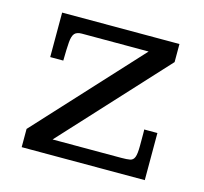

<svg xmlns="http://www.w3.org/2000/svg" viewBox="-73 -516 633 596"><g transform="rotate(15 244.0 -218.0)"><path d="M43.9 0V-58.6L347.7 -388.7H133.3Q117.2 -388.7 110.1 -380.9Q103 -373 101.3 -352.5Q99.6 -332 99.1 -293H57.1V-436H434.1V-377.9L130.4 -47.9H351.1Q369.1 -47.9 379.2 -49.8Q389.2 -51.8 393.3 -62.5Q397.5 -73.2 397.5 -99.1Q397.5 -99.6 397.5 -112.3Q397.5 -125 397.5 -137.9Q397.5 -150.9 397 -151.4Q398.9 -151.4 408.7 -151.4Q418.5 -151.4 428.2 -151.4Q438 -151.4 439.5 -151.4V0Z"/></g></svg>

Font: Kameron
Style: Regular
Weight: 400
Designer: Vernon Adams
Foundry: Vernon Adams
Version: Version 1.100